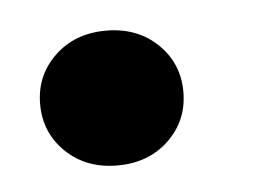

<svg xmlns="http://www.w3.org/2000/svg" viewBox="-28 -188 331 227"><g transform="rotate(-5 137.5 -75.0)"><path d="M104 5Q67 5 43 -18Q19 -41 19 -75Q19 -109 43 -132Q67 -155 104 -155Q141 -155 165 -132Q189 -109 189 -75Q189 -41 165 -18Q141 5 104 5Z"/></g></svg>

Font: DM Sans 10pt ExtraBold
Style: Italic
Weight: 800
Italic angle: -10°
Version: Version 4.004;gftools[0.9.30]